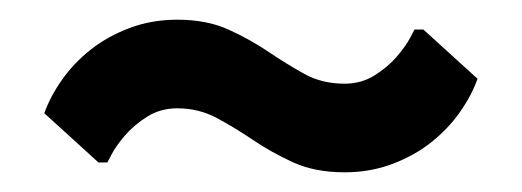

<svg xmlns="http://www.w3.org/2000/svg" viewBox="-20 -420 530 195"><path d="M160 -310Q143 -310 129.5 -301.5Q116 -293 107 -282.5Q98 -272 93.5 -263.5Q89 -255 89 -255H80L25 -305Q31 -322 43 -339Q55 -356 72 -369.5Q89 -383 111.5 -391.5Q134 -400 160 -400Q190 -400 212 -390Q234 -380 252.5 -367.5Q271 -355 289 -345Q307 -335 330 -335Q347 -335 360.5 -343.5Q374 -352 383 -362.5Q392 -373 396.5 -381.5Q401 -390 401 -390H410L465 -340Q459 -323 447 -306Q435 -289 418 -275.5Q401 -262 378.5 -253.5Q356 -245 330 -245Q300 -245 278 -255Q256 -265 237.5 -277.5Q219 -290 200.5 -300Q182 -310 160 -310Z"/></svg>

Font: Scada
Style: Regular
Weight: 400
Designer: Jovanny Lemonad
Foundry: Jovanny Lemonad
Version: Version 3.005; ttfautohint (v0.91) -l 8 -r 50 -G 200 -x 0 -w